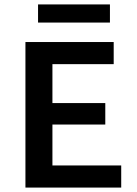

<svg xmlns="http://www.w3.org/2000/svg" viewBox="-20 -848 619 868"><path d="M528 0H95V-658H494V-558H217V-100H528ZM134 -285V-382H456V-285ZM152 -746V-828H477V-746Z"/></svg>

Font: Ysabeau
Style: Bold
Weight: 700
Designer: Christian Thalmann (Catharsis Fonts)
Version: Version 2.000;gftools[0.9.27.dev2+g8671c4b]